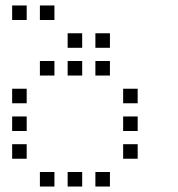

<svg xmlns="http://www.w3.org/2000/svg" viewBox="-20 -696 640 692"><path d="M24.8 -676.2Q23.8 -676.2 23.8 -676.2Q23.8 -676.2 23.8 -675.2V-624.8Q23.8 -623.8 23.8 -623.8Q23.8 -623.8 24.8 -623.8H75.2Q76.2 -623.8 76.2 -623.8Q76.2 -623.8 76.2 -624.8V-675.2Q76.2 -676.2 76.2 -676.2Q76.2 -676.2 75.2 -676.2ZM124.8 -676.2Q123.8 -676.2 123.8 -676.2Q123.8 -676.2 123.8 -675.2V-624.8Q123.8 -623.8 123.8 -623.8Q123.8 -623.8 124.8 -623.8H175.2Q176.2 -623.8 176.2 -623.8Q176.2 -623.8 176.2 -624.8V-675.2Q176.2 -676.2 176.2 -676.2Q176.2 -676.2 175.2 -676.2ZM224.8 -576.2Q223.8 -576.2 223.8 -576.2Q223.8 -576.2 223.8 -575.2V-524.8Q223.8 -523.8 223.8 -523.8Q223.8 -523.8 224.8 -523.8H275.2Q276.2 -523.8 276.2 -523.8Q276.2 -523.8 276.2 -524.8V-575.2Q276.2 -576.2 276.2 -576.2Q276.2 -576.2 275.2 -576.2ZM324.8 -576.2Q323.8 -576.2 323.8 -576.2Q323.8 -576.2 323.8 -575.2V-524.8Q323.8 -523.8 323.8 -523.8Q323.8 -523.8 324.8 -523.8H375.2Q376.2 -523.8 376.2 -523.8Q376.2 -523.8 376.2 -524.8V-575.2Q376.2 -576.2 376.2 -576.2Q376.2 -576.2 375.2 -576.2ZM124.8 -476.2Q123.8 -476.2 123.8 -476.2Q123.8 -476.2 123.8 -475.2V-424.8Q123.8 -423.8 123.8 -423.8Q123.8 -423.8 124.8 -423.8H175.2Q176.2 -423.8 176.2 -423.8Q176.2 -423.8 176.2 -424.8V-475.2Q176.2 -476.2 176.2 -476.2Q176.2 -476.2 175.2 -476.2ZM224.8 -476.2Q223.8 -476.2 223.8 -476.2Q223.8 -476.2 223.8 -475.2V-424.8Q223.8 -423.8 223.8 -423.8Q223.8 -423.8 224.8 -423.8H275.2Q276.2 -423.8 276.2 -423.8Q276.2 -423.8 276.2 -424.8V-475.2Q276.2 -476.2 276.2 -476.2Q276.2 -476.2 275.2 -476.2ZM324.8 -476.2Q323.8 -476.2 323.8 -476.2Q323.8 -476.2 323.8 -475.2V-424.8Q323.8 -423.8 323.8 -423.8Q323.8 -423.8 324.8 -423.8H375.2Q376.2 -423.8 376.2 -423.8Q376.2 -423.8 376.2 -424.8V-475.2Q376.2 -476.2 376.2 -476.2Q376.2 -476.2 375.2 -476.2ZM24.8 -376.2Q23.8 -376.2 23.8 -376.2Q23.8 -376.2 23.8 -375.2V-324.8Q23.8 -323.8 23.8 -323.8Q23.8 -323.8 24.8 -323.8H75.2Q76.2 -323.8 76.2 -323.8Q76.2 -323.8 76.2 -324.8V-375.2Q76.2 -376.2 76.2 -376.2Q76.2 -376.2 75.2 -376.2ZM424.8 -376.2Q423.8 -376.2 423.8 -376.2Q423.8 -376.2 423.8 -375.2V-324.8Q423.8 -323.8 423.8 -323.8Q423.8 -323.8 424.8 -323.8H475.2Q476.2 -323.8 476.2 -323.8Q476.2 -323.8 476.2 -324.8V-375.2Q476.2 -376.2 476.2 -376.2Q476.2 -376.2 475.2 -376.2ZM24.8 -276.2Q23.8 -276.2 23.8 -276.2Q23.8 -276.2 23.8 -275.2V-224.8Q23.8 -223.8 23.8 -223.8Q23.8 -223.8 24.8 -223.8H75.2Q76.2 -223.8 76.2 -223.8Q76.2 -223.8 76.2 -224.8V-275.2Q76.2 -276.2 76.2 -276.2Q76.2 -276.2 75.2 -276.2ZM424.8 -276.2Q423.8 -276.2 423.8 -276.2Q423.8 -276.2 423.8 -275.2V-224.8Q423.8 -223.8 423.8 -223.8Q423.8 -223.8 424.8 -223.8H475.2Q476.2 -223.8 476.2 -223.8Q476.2 -223.8 476.2 -224.8V-275.2Q476.2 -276.2 476.2 -276.2Q476.2 -276.2 475.2 -276.2ZM24.8 -176.2Q23.8 -176.2 23.8 -176.2Q23.8 -176.2 23.8 -175.2V-124.8Q23.8 -123.8 23.8 -123.8Q23.8 -123.8 24.8 -123.8H75.2Q76.2 -123.8 76.2 -123.8Q76.2 -123.8 76.2 -124.8V-175.2Q76.2 -176.2 76.2 -176.2Q76.2 -176.2 75.2 -176.2ZM424.8 -176.2Q423.8 -176.2 423.8 -176.2Q423.8 -176.2 423.8 -175.2V-124.8Q423.8 -123.8 423.8 -123.8Q423.8 -123.8 424.8 -123.8H475.2Q476.2 -123.8 476.2 -123.8Q476.2 -123.8 476.2 -124.8V-175.2Q476.2 -176.2 476.2 -176.2Q476.2 -176.2 475.2 -176.2ZM124.8 -76.2Q123.8 -76.2 123.8 -76.2Q123.8 -76.2 123.8 -75.2V-24.8Q123.8 -23.8 123.8 -23.8Q123.8 -23.8 124.8 -23.8H175.2Q176.2 -23.8 176.2 -23.8Q176.2 -23.8 176.2 -24.8V-75.2Q176.2 -76.2 176.2 -76.2Q176.2 -76.2 175.2 -76.2ZM224.8 -76.2Q223.8 -76.2 223.8 -76.2Q223.8 -76.2 223.8 -75.2V-24.8Q223.8 -23.8 223.8 -23.8Q223.8 -23.8 224.8 -23.8H275.2Q276.2 -23.8 276.2 -23.8Q276.2 -23.8 276.2 -24.8V-75.2Q276.2 -76.2 276.2 -76.2Q276.2 -76.2 275.2 -76.2ZM324.8 -76.2Q323.8 -76.2 323.8 -76.2Q323.8 -76.2 323.8 -75.2V-24.8Q323.8 -23.8 323.8 -23.8Q323.8 -23.8 324.8 -23.8H375.2Q376.2 -23.8 376.2 -23.8Q376.2 -23.8 376.2 -24.8V-75.2Q376.2 -76.2 376.2 -76.2Q376.2 -76.2 375.2 -76.2Z"/></svg>

Font: Doto Black
Style: Regular
Weight: 900
Monospace: yes
Version: Version 1.000